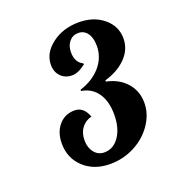

<svg xmlns="http://www.w3.org/2000/svg" viewBox="-88 -833 512 564"><g transform="rotate(-20 168.0 -551.5)"><path d="M82 -369.5C103.3 -349.8 130.7 -340 164 -340C191.3 -340 216.8 -346.2 240.5 -358.5C264.2 -370.8 283.2 -387.5 297.5 -408.5C311.8 -429.5 319 -451.7 319 -475C319 -499.7 311.3 -520.7 296 -538C280.7 -555.3 260 -566.7 234 -572V-576C262 -584 284.3 -596.7 301 -614C317.7 -631.3 326 -651.3 326 -674C326 -699.3 315.8 -720.5 295.5 -737.5C275.2 -754.5 249.3 -763 218 -763C185.3 -763 157.3 -754.2 134 -736.5C110.7 -718.8 99 -697.7 99 -673C99 -658.3 103.5 -646.3 112.5 -637C121.5 -627.7 133.3 -623 148 -623C160.7 -623 175 -629.3 191 -642L190 -645C174.7 -652.3 167 -666.7 167 -688C167 -701.3 170.7 -712.3 178 -721C185.3 -729.7 194.7 -734 206 -734C218 -734 227.5 -729.2 234.5 -719.5C241.5 -709.8 245 -696.7 245 -680C245 -656 237 -634.7 221 -616C205 -597.3 183.3 -583.7 156 -575V-571C177.3 -567.7 194 -557.5 206 -540.5C218 -523.5 224 -501 224 -473C224 -445 218 -422.2 206 -404.5C194 -386.8 178.3 -378 159 -378C146.3 -378 136 -383 128 -393C120 -403 116 -415.7 116 -431C116 -446.3 119.8 -459.2 127.5 -469.5C135.2 -479.8 145.7 -486.7 159 -490C154.3 -502 148.7 -510.7 142 -516C135.3 -521.3 127.3 -524 118 -524C98 -524 81.7 -516.7 69 -502C56.3 -487.3 50 -468.3 50 -445C50 -414.3 60.7 -389.2 82 -369.5Z"/></g></svg>

Font: DonutKreme
Style: Regular
Weight: 400
Designer: Impallari Type
Foundry: Impallari Type
Version: Version 2.100